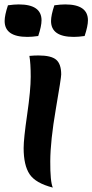

<svg xmlns="http://www.w3.org/2000/svg" viewBox="-20 -834 418 869"><path d="M219 15Q141 -5 114 -45.5Q87 -86 87 -164Q87 -206 103 -316Q119 -426 119 -487Q119 -548 113 -581Q135 -583 154 -583Q212 -583 234.5 -563.5Q257 -544 257 -497Q257 -482 232.5 -339.5Q208 -197 207.5 -104.5Q207 -12 219 15ZM153 -671Q125 -667 104 -667Q1 -667 1 -739Q1 -765 16 -810Q44 -814 65 -814Q168 -814 168 -742Q168 -716 153 -671ZM363 -671Q335 -667 314 -667Q211 -667 211 -739Q211 -765 226 -810Q254 -814 275 -814Q378 -814 378 -742Q378 -716 363 -671Z"/></svg>

Font: MeriendaOneRegular
Style: Regular
Weight: 400
Designer: Eduardo Rodriguez Tunni
Foundry: Eduardo Rodriguez Tunni
Version: Version 1.001